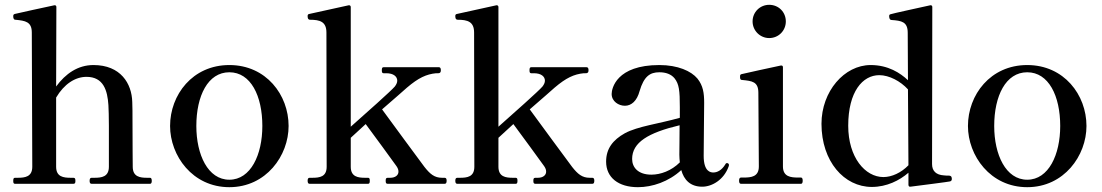

<svg xmlns="http://www.w3.org/2000/svg" viewBox="-20 -763 4575 797"><path d="M591 -25C561 -25 531 -29 531 -71C531 -71 530 -177 530 -261C530 -292 530 -321 529 -340C527 -416 481 -493 368 -493C303 -493 252 -457 213 -404L214 -734C214 -739 211 -742 205 -741C172 -734 52 -708 41 -705C36 -703 35 -701 35 -696V-695C35 -692 35 -689 37 -685C38 -683 40 -681 44 -681C85 -677 112 -673 112 -628L114 -71C114 -29 84 -25 53 -25H42C36 -25 35 -20 35 -12C35 -5 36 0 42 0H285C292 0 293 -5 293 -12C293 -20 292 -25 285 -25H274C243 -25 213 -29 213 -71V-358C246 -414 292 -444 339 -444C410 -444 426 -387 430 -327C431 -309 432 -277 432 -241V-71C432 -29 402 -25 372 -25H360C354 -25 352 -20 352 -12C352 -5 354 0 360 0H603C608 0 610 -5 610 -12C610 -20 608 -25 603 -25Z M932 14C1085 14 1178 -117 1178 -240C1178 -369 1085 -493 932 -493C779 -493 686 -369 686 -240C686 -117 779 14 932 14ZM932 -17C843 -17 795 -121 795 -240C795 -365 843 -463 932 -463C1021 -463 1069 -365 1069 -240C1069 -121 1021 -17 932 -17Z M1815 -25C1783 -25 1765 -41 1742 -70C1719 -100 1600 -263 1566 -309C1617 -353 1659 -390 1669 -399C1717 -440 1750 -455 1790 -459H1797C1800 -459 1804 -459 1806 -461C1809 -463 1810 -466 1810 -471C1810 -479 1808 -484 1802 -484H1572C1566 -484 1565 -479 1565 -471C1565 -464 1566 -459 1572 -459H1583C1614 -459 1629 -445 1629 -428C1629 -420 1625 -412 1619 -404C1604 -386 1498 -292 1436 -237V-734C1436 -739 1432 -742 1427 -741L1268 -706C1265 -705 1261 -705 1259 -703C1257 -701 1257 -699 1257 -696C1257 -692 1257 -681 1267 -681C1308 -681 1335 -673 1335 -628L1336 -71C1336 -29 1307 -25 1276 -25H1265C1259 -25 1257 -20 1257 -13C1257 -5 1259 0 1265 0H1508C1514 0 1515 -5 1515 -13C1515 -20 1514 -25 1508 -25H1496C1466 -25 1436 -29 1436 -71V-191C1455 -209 1476 -228 1498 -248C1528 -208 1611 -94 1626 -73C1632 -64 1634 -58 1634 -50C1634 -36 1621 -25 1600 -25H1589C1582 -25 1581 -20 1581 -13C1581 -5 1582 0 1589 0H1826C1832 0 1834 -5 1834 -13C1834 -20 1832 -25 1826 -25Z M2428 -25C2396 -25 2378 -41 2355 -70C2332 -100 2213 -263 2179 -309C2230 -353 2272 -390 2282 -399C2330 -440 2363 -455 2403 -459H2410C2413 -459 2417 -459 2419 -461C2422 -463 2423 -466 2423 -471C2423 -479 2421 -484 2415 -484H2185C2179 -484 2178 -479 2178 -471C2178 -464 2179 -459 2185 -459H2196C2227 -459 2242 -445 2242 -428C2242 -420 2238 -412 2232 -404C2217 -386 2111 -292 2049 -237V-734C2049 -739 2045 -742 2040 -741L1881 -706C1878 -705 1874 -705 1872 -703C1870 -701 1870 -699 1870 -696C1870 -692 1870 -681 1880 -681C1921 -681 1948 -673 1948 -628L1949 -71C1949 -29 1920 -25 1889 -25H1878C1872 -25 1870 -20 1870 -13C1870 -5 1872 0 1878 0H2121C2127 0 2128 -5 2128 -13C2128 -20 2127 -25 2121 -25H2109C2079 -25 2049 -29 2049 -71V-191C2068 -209 2089 -228 2111 -248C2141 -208 2224 -94 2239 -73C2245 -64 2247 -58 2247 -50C2247 -36 2234 -25 2213 -25H2202C2195 -25 2194 -20 2194 -13C2194 -5 2195 0 2202 0H2439C2445 0 2447 -5 2447 -13C2447 -20 2445 -25 2439 -25Z M2998 -86C2995 -86 2993 -85 2991 -81C2976 -56 2957 -47 2941 -47C2930 -47 2901 -50 2901 -116C2901 -186 2903 -278 2903 -336C2903 -376 2899 -407 2875 -437C2849 -468 2794 -493 2717 -493C2539 -493 2519 -396 2519 -373C2519 -342 2548 -324 2574 -324C2601 -324 2624 -344 2635 -385C2653 -446 2678 -463 2717 -463C2744 -463 2766 -455 2780 -438C2799 -414 2802 -387 2802 -318V-274C2714 -249 2628 -239 2574 -210C2524 -182 2496 -146 2496 -92C2496 -26 2547 14 2628 14C2688 14 2756 -9 2808 -57C2819 -17 2845 12 2895 12C2935 12 2985 -16 3005 -73C3006 -76 3006 -77 3006 -78C3006 -83 3002 -86 2998 -86ZM2684 -38C2629 -38 2604 -68 2604 -103C2604 -172 2671 -212 2801 -243C2801 -192 2800 -140 2800 -121C2800 -110 2801 -99 2802 -89C2767 -54 2722 -38 2684 -38Z M3173 -605C3212 -605 3242 -636 3242 -674C3242 -713 3212 -743 3173 -743C3135 -743 3104 -713 3104 -674C3104 -636 3135 -605 3173 -605ZM3305 0C3310 0 3312 -5 3312 -13C3312 -21 3310 -26 3305 -26H3293C3263 -26 3230 -29 3230 -72V-484C3230 -489 3227 -492 3221 -491C3188 -484 3068 -458 3057 -455C3052 -453 3052 -450 3052 -444C3052 -438 3052 -431 3061 -431C3102 -427 3128 -424 3128 -378L3130 -72C3130 -29 3098 -26 3067 -26H3056C3050 -26 3048 -21 3048 -13C3048 -5 3050 0 3056 0Z M3918 -34C3912 -34 3905 -34 3898 -35C3866 -37 3849 -53 3849 -82L3850 -734C3850 -739 3847 -742 3841 -741C3796 -731 3685 -707 3677 -704C3672 -703 3671 -700 3671 -696C3671 -691 3672 -680 3681 -680C3722 -677 3748 -673 3748 -627L3749 -430C3717 -460 3667 -493 3594 -493C3485 -493 3390 -384 3390 -249C3390 -93 3484 13 3599 13C3661 13 3714 -14 3751 -46V4C3751 9 3754 13 3759 12C3806 6 3916 -8 3924 -10C3930 -12 3931 -16 3931 -20C3931 -25 3931 -34 3918 -34ZM3647 -28C3571 -28 3501 -110 3501 -241C3501 -383 3561 -451 3630 -451C3671 -451 3718 -426 3749 -392L3751 -77C3721 -46 3682 -28 3647 -28Z M4244 14C4397 14 4490 -117 4490 -240C4490 -369 4397 -493 4244 -493C4091 -493 3998 -369 3998 -240C3998 -117 4091 14 4244 14ZM4244 -17C4155 -17 4107 -121 4107 -240C4107 -365 4155 -463 4244 -463C4333 -463 4381 -365 4381 -240C4381 -121 4333 -17 4244 -17Z"/></svg>

Font: Shippori Mincho OTF SemiBold
Style: Regular
Weight: 600
Designer: FONTDASU
Foundry: FONTDASU / Google Inc. / but / Adobe
Version: Version 3.300;hotconv 1.0.109;makeotfexe 2.5.65596